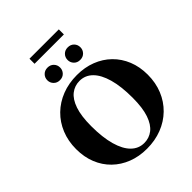

<svg xmlns="http://www.w3.org/2000/svg" viewBox="-281 -1204 1379 1379"><g transform="rotate(-45 408.0 -515.0)"><path d="M417 -718Q496.5 -718 562.8 -692.2Q629 -666.5 677.5 -619Q726 -571.5 752.8 -505.8Q779.5 -440 779.5 -360Q779.5 -278 751.5 -209.5Q723.5 -141 672.2 -91Q621 -41 551.5 -14Q482 13 399.5 13Q320 13 253.8 -12.8Q187.5 -38.5 138.8 -86Q90 -133.5 63.5 -199.2Q37 -265 37 -345.5Q37 -427 65 -495.5Q93 -564 144.2 -614Q195.5 -664 265 -691Q334.5 -718 417 -718ZM415 -30Q465 -30 503.2 -59.8Q541.5 -89.5 563.5 -153.2Q585.5 -217 585.5 -319.5Q585.5 -435 563 -514.2Q540.5 -593.5 499.2 -634.2Q458 -675 401 -675Q351.5 -675 313 -645.2Q274.5 -615.5 252.5 -551.8Q230.5 -488 230.5 -385.5Q230.5 -270.5 253 -191Q275.5 -111.5 316.8 -70.8Q358 -30 415 -30ZM305.5 -777.5Q277 -777.5 258.8 -796.2Q240.5 -815 240.5 -841Q240.5 -868 258.8 -886.5Q277 -905 305.5 -905Q334.5 -905 352.5 -886.5Q370.5 -868 370.5 -841Q370.5 -815 352.5 -796.2Q334.5 -777.5 305.5 -777.5ZM511.5 -777.5Q482.5 -777.5 464.5 -796.2Q446.5 -815 446.5 -841Q446.5 -868 464.5 -886.5Q482.5 -905 511.5 -905Q540.5 -905 558.5 -886.5Q576.5 -868 576.5 -841Q576.5 -815 558.5 -796.2Q540.5 -777.5 511.5 -777.5ZM259.5 -990V-1041.5H557.5V-990Z"/></g></svg>

Font: Newsreader 60pt
Style: Bold
Weight: 700
Designer: Hugues Gentile
Foundry: Production Type
Version: Version 1.003